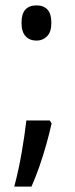

<svg xmlns="http://www.w3.org/2000/svg" viewBox="-20 -563 280 714"><path d="M172 -104Q163 -64 151.5 -23.5Q140 17 126.5 56Q113 95 97 131H33Q41 101 48 69Q55 37 60.5 5Q66 -27 70.5 -57.5Q75 -88 78 -115H165ZM60 -478Q60 -512 74.5 -527.5Q89 -543 116 -543Q142 -543 156.5 -527.5Q171 -512 171 -478Q171 -444 155 -428Q139 -412 116 -412Q90 -412 75 -428.5Q60 -445 60 -478Z"/></svg>

Font: Noto Sans Display Condensed
Style: Regular
Weight: 400
Width: 3
Designer: Monotype Design Team
Foundry: Monotype Imaging Inc.
Version: Version 2.003